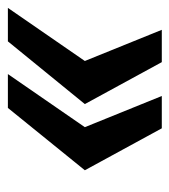

<svg xmlns="http://www.w3.org/2000/svg" viewBox="9 -576 440 499"><g transform="rotate(-90 229.5 -326.0)"><path d="M318 -126 209 -326 372 -526H459L321 -326L402 -126ZM146 -126 37 -326 199 -526H287L149 -326L230 -126Z"/></g></svg>

Font: Archivo Narrow SemiBold
Style: Italic
Weight: 600
Italic angle: -8°
Designer: Hector Gatti
Foundry: Omnibus-Type
Version: Version 3.002